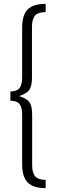

<svg xmlns="http://www.w3.org/2000/svg" viewBox="-20 -848 307 997"><path d="M217 -785Q178 -785 162 -767Q146 -749 146 -708V-445Q146 -398 130.5 -379Q115 -360 79 -349Q116 -338 131.5 -319Q147 -300 147 -253V10Q147 50 163 68Q179 86 217 86V129Q154 129 124.5 100Q95 71 95 5V-252Q95 -292 81 -308.5Q67 -325 34 -325V-373Q67 -373 81 -390Q95 -407 95 -447V-704Q95 -770 124 -799Q153 -828 217 -828Z"/></svg>

Font: Fira Sans Extra Condensed Light
Style: Regular
Weight: 300
Width: 1
Designer: Carrois Corporate & Edenspiekermann AG
Foundry: Carrois Corporate GbR & Edenspiekermann AG
Version: Version 4.203